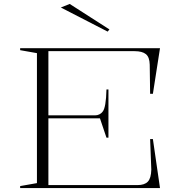

<svg xmlns="http://www.w3.org/2000/svg" viewBox="-20 -952 920 972"><path d="M82 0V-10L167 -25V-683L82 -698V-708H790L754 -477H740L738 -625Q737 -663 718.5 -678Q700 -693 661 -693H225V-368H461Q473 -368 483 -373Q493 -378 499 -386Q508 -396 513 -425Q518 -454 519 -499H529V-255H519L486 -353H225V-15H676Q712 -15 728.5 -32.5Q745 -50 746 -93L740 -248H754L790 0ZM525 -792 288 -914 333 -932 534 -803Z"/></svg>

Font: Kalnia SemiExpanded ExtraLight
Style: Regular
Weight: 250
Width: 6
Designer: Frida Medrano
Foundry: Frida Medrano
Version: Version 1.105